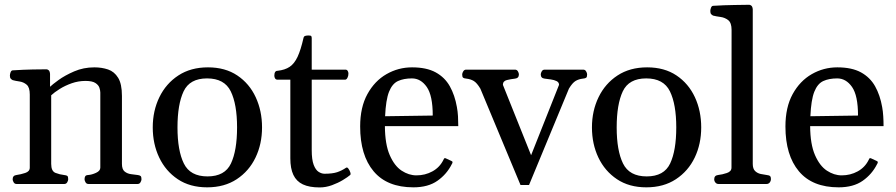

<svg xmlns="http://www.w3.org/2000/svg" viewBox="-20 -781 3804 815"><path d="M50.3 0Q42 0 37.8 -7.3Q33.7 -14.6 33.7 -20Q33.7 -36.1 49.8 -38.1Q67.9 -40.5 87.2 -46.9Q106.4 -53.2 106.4 -69.3V-379.9Q106.4 -410.2 93.3 -421.4Q80.1 -432.6 63 -435.1Q45.9 -437.5 33.7 -440.9Q28.8 -443.4 25.4 -447.3Q22 -451.2 22 -460.4Q22 -466.3 24.9 -474.1Q27.8 -481.9 33.7 -482.4Q81.1 -485.4 119.4 -486.1Q157.7 -486.8 177.7 -486.8Q181.6 -486.8 186.5 -482.9Q191.4 -479 192.4 -467.3V-412.6Q201.2 -421.4 228.3 -441.2Q255.4 -460.9 294.9 -478Q334.5 -495.1 380.4 -495.1Q412.1 -495.1 438.7 -486.1Q465.3 -477.1 481.4 -450.9Q497.6 -424.8 497.6 -374V-85.4Q497.6 -62 509.3 -52.7Q521 -43.5 536.6 -41.7Q552.2 -40 564.5 -38.1Q572.8 -37.1 576.7 -33.9Q580.6 -30.8 580.6 -20Q580.6 -14.6 576.4 -7.3Q572.3 0 564 0H355.5Q347.2 0 343 -7.3Q338.9 -14.6 338.9 -20Q338.9 -27.8 341.8 -32.7Q344.7 -37.6 354 -38.1Q369.6 -39.1 387.7 -47.4Q405.8 -55.7 405.8 -69.3V-388.2Q405.8 -396.5 402.1 -408.2Q398.4 -419.9 385 -428.7Q371.6 -437.5 342.8 -437.5Q312.5 -437.5 284.2 -427.5Q255.9 -417.5 233.4 -403.3Q210.9 -389.2 197.3 -376.5V-85.4Q197.3 -54.2 215.6 -47.1Q233.9 -40 252 -38.1Q262.2 -37.1 265.9 -34.2Q269.5 -31.2 269.5 -20Q269.5 -14.6 265.4 -7.3Q261.2 0 252.9 0Z M628.4 -240.2Q628.4 -310.5 656.5 -368.4Q684.6 -426.3 737.1 -460.7Q789.6 -495.1 862.8 -495.1Q936 -495.1 987.3 -460.7Q1038.6 -426.3 1065.4 -368.4Q1092.3 -310.5 1092.3 -240.2Q1092.3 -169.9 1064.7 -112.3Q1037.1 -54.7 984.9 -20.3Q932.6 14.2 859.4 14.2Q786.1 14.2 734.6 -20.3Q683.1 -54.7 655.8 -112.3Q628.4 -169.9 628.4 -240.2ZM733.4 -240.2Q733.4 -142.1 760.3 -87.2Q787.1 -32.2 860.8 -32.2Q934.6 -32.2 960.4 -87.2Q986.3 -142.1 986.3 -240.2Q986.3 -338.4 959.5 -393.3Q932.6 -448.2 858.9 -448.2Q785.2 -448.2 759.3 -393.1Q733.4 -337.9 733.4 -240.2Z M1336.9 14.6Q1293 14.6 1265.6 1.7Q1238.3 -11.2 1225.3 -38.6Q1212.4 -65.9 1212.4 -108.9V-442.9H1156.2Q1150.4 -443.4 1147.5 -448.5Q1144.5 -453.6 1144.5 -459.5Q1144.5 -480.5 1158.2 -480.5Q1189.5 -483.9 1209.5 -497.3Q1229.5 -510.7 1243.2 -540Q1256.8 -569.3 1268.1 -619.1Q1269.5 -626.5 1274.9 -628.4Q1280.3 -630.4 1289.1 -630.4Q1298.8 -630.4 1301 -627.9Q1303.2 -625.5 1303.2 -618.7V-485.4H1447.3Q1453.1 -484.9 1456.1 -479.7Q1459 -474.6 1459 -468.8Q1459 -458.5 1454.8 -450.7Q1450.7 -442.9 1445.3 -442.9H1303.2V-144.5Q1303.2 -103 1311.5 -81.3Q1319.8 -59.6 1332.5 -51.5Q1345.2 -43.5 1357.4 -43.5Q1391.1 -43.5 1410.9 -50Q1430.7 -56.6 1448.7 -68.8Q1453.6 -72.3 1458.7 -65.4Q1463.9 -58.6 1466.8 -49.8Q1469.7 -41 1466.3 -38.1Q1456.1 -29.3 1435.5 -16.8Q1415 -4.4 1389.2 5.1Q1363.3 14.6 1336.9 14.6Z M1734.9 14.2Q1623 14.2 1565.9 -54Q1508.8 -122.1 1508.8 -244.1Q1508.8 -325.7 1539.6 -381.6Q1570.3 -437.5 1620.6 -466.3Q1670.9 -495.1 1729 -495.1Q1790.5 -495.1 1829.3 -473.9Q1868.2 -452.6 1889.4 -414.8Q1910.6 -377 1919.4 -326.7Q1922.9 -308.1 1924.1 -287.6Q1925.3 -267.1 1925.3 -245.6H1613.8Q1614.3 -168.5 1634.3 -122.6Q1654.3 -76.7 1684.8 -56.6Q1715.3 -36.6 1747.6 -36.6Q1784.7 -36.6 1815.4 -53.5Q1846.2 -70.3 1861.8 -101.6Q1863.3 -104.5 1864.7 -107.4Q1866.2 -110.4 1871.1 -109.4L1895.5 -98.1Q1900.9 -96.2 1900.9 -92.3Q1900.9 -90.3 1899.9 -88.1Q1898.9 -85.9 1897.9 -84.5Q1876.5 -41.5 1836.9 -13.7Q1797.4 14.2 1734.9 14.2ZM1614.7 -287.6 1816.9 -290.5Q1816.9 -375.5 1791.5 -411.9Q1766.1 -448.2 1728.5 -448.2Q1693.8 -448.2 1669.4 -437Q1645 -425.8 1631.3 -391.4Q1617.7 -356.9 1614.7 -287.6Z M2189.5 4.4 2019 -404.8Q2004.4 -429.2 1991 -437.3Q1977.5 -445.3 1959.5 -447.3Q1949.2 -448.2 1945.6 -451.4Q1941.9 -454.6 1941.9 -465.3Q1941.9 -470.7 1946.3 -478Q1950.7 -485.4 1958.5 -485.4H2166Q2174.3 -485.4 2178.5 -478Q2182.6 -470.7 2182.6 -465.3Q2182.6 -449.2 2166.5 -447.3Q2148.4 -445.3 2131.6 -441.2Q2114.7 -437 2114.7 -420.9L2234.4 -122.1L2353 -420.9Q2353 -431.6 2342.5 -436.8Q2332 -441.9 2317.9 -443.8Q2303.7 -445.8 2291.5 -447.3Q2275.4 -449.2 2275.4 -465.3Q2275.4 -470.7 2279.5 -478Q2283.7 -485.4 2292 -485.4H2455.6Q2463.9 -485.4 2468 -478Q2472.2 -470.7 2472.2 -465.3Q2472.2 -454.6 2468.5 -451.4Q2464.8 -448.2 2454.6 -447.3Q2436.5 -445.3 2423.1 -437.3Q2409.7 -429.2 2395 -404.8L2225.6 4.4Z M2492.7 -240.2Q2492.7 -310.5 2520.8 -368.4Q2548.8 -426.3 2601.3 -460.7Q2653.8 -495.1 2727.1 -495.1Q2800.3 -495.1 2851.6 -460.7Q2902.8 -426.3 2929.7 -368.4Q2956.5 -310.5 2956.5 -240.2Q2956.5 -169.9 2929 -112.3Q2901.4 -54.7 2849.1 -20.3Q2796.9 14.2 2723.6 14.2Q2650.4 14.2 2598.9 -20.3Q2547.4 -54.7 2520 -112.3Q2492.7 -169.9 2492.7 -240.2ZM2597.7 -240.2Q2597.7 -142.1 2624.5 -87.2Q2651.4 -32.2 2725.1 -32.2Q2798.8 -32.2 2824.7 -87.2Q2850.6 -142.1 2850.6 -240.2Q2850.6 -338.4 2823.7 -393.3Q2796.9 -448.2 2723.1 -448.2Q2649.4 -448.2 2623.5 -393.1Q2597.7 -337.9 2597.7 -240.2Z M3029.8 0Q3022 0 3016.8 -6.1Q3011.7 -12.2 3011.7 -20Q3011.7 -36.1 3027.8 -38.1Q3045.9 -40 3065.4 -46.6Q3085 -53.2 3085 -69.3L3085.4 -653.8Q3085.4 -684.1 3071.3 -695.3Q3057.1 -706.5 3038.6 -709Q3020 -711.4 3006.8 -714.8Q3002 -717.3 2998.5 -721.2Q2995.1 -725.1 2995.1 -734.4Q2995.1 -740.2 2998 -748Q3001 -755.9 3006.8 -756.3Q3055.7 -759.3 3097.7 -759.8Q3139.6 -760.3 3160.6 -760.7Q3164.6 -760.7 3169.4 -756.8Q3174.3 -752.9 3175.3 -741.2V-85.4Q3175.3 -64.5 3185.3 -54.9Q3195.3 -45.4 3209.2 -42.5Q3223.1 -39.6 3234.9 -38.1Q3245.1 -37.1 3248.8 -33.4Q3252.4 -29.8 3252.4 -21.5Q3252.4 -12.7 3247.3 -6.3Q3242.2 0 3233.4 0Z M3540 14.2Q3428.2 14.2 3371.1 -54Q3314 -122.1 3314 -244.1Q3314 -325.7 3344.7 -381.6Q3375.5 -437.5 3425.8 -466.3Q3476.1 -495.1 3534.2 -495.1Q3595.7 -495.1 3634.5 -473.9Q3673.3 -452.6 3694.6 -414.8Q3715.8 -377 3724.6 -326.7Q3728 -308.1 3729.2 -287.6Q3730.5 -267.1 3730.5 -245.6H3418.9Q3419.4 -168.5 3439.5 -122.6Q3459.5 -76.7 3490 -56.6Q3520.5 -36.6 3552.7 -36.6Q3589.8 -36.6 3620.6 -53.5Q3651.4 -70.3 3667 -101.6Q3668.5 -104.5 3669.9 -107.4Q3671.4 -110.4 3676.3 -109.4L3700.7 -98.1Q3706.1 -96.2 3706.1 -92.3Q3706.1 -90.3 3705.1 -88.1Q3704.1 -85.9 3703.1 -84.5Q3681.6 -41.5 3642.1 -13.7Q3602.5 14.2 3540 14.2ZM3419.9 -287.6 3622.1 -290.5Q3622.1 -375.5 3596.7 -411.9Q3571.3 -448.2 3533.7 -448.2Q3499 -448.2 3474.6 -437Q3450.2 -425.8 3436.5 -391.4Q3422.9 -356.9 3419.9 -287.6Z"/></svg>

Font: Gelasio
Style: Regular
Weight: 400
Designer: Eben Sorkin
Foundry: Eben Sorkin
Version: Version 1.008